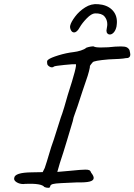

<svg xmlns="http://www.w3.org/2000/svg" viewBox="-20 -863 643 918"><path d="M101 16 92 17Q73 17 59 8Q45 -1 48 -12Q50 -38 131 -39L184 -40L194 -60Q202 -83 217 -134Q222 -153 238 -198Q269 -294 271 -302Q276 -314 287 -350Q298 -386 304 -409Q351 -554 342 -556Q332 -557 287.5 -552.5Q243 -548 238 -545Q235 -541 228 -541Q222 -541 215 -545.5Q208 -550 206 -556Q205 -560 205 -567Q205 -574 211 -578Q222 -587 259.5 -598.5Q297 -610 332 -614Q349 -616 366.5 -621.5Q384 -627 393 -635Q414 -642 428 -641Q435 -636 462 -636Q485 -636 497 -637Q533 -641 558 -641Q577 -641 585.5 -637Q594 -633 599 -624Q603 -608 603 -603Q603 -584 581 -585Q564 -581 499 -579Q428 -573 423 -565Q418 -560 415.5 -556Q413 -552 410 -548Q411 -544 405.5 -522.5Q400 -501 392 -479L374 -426Q346 -339 338 -319Q331 -302 328 -284Q311 -225 300 -190.5Q289 -156 283 -135Q264 -79 254 -41L311 -46Q370 -52 388 -52Q402 -52 407.5 -49Q413 -46 416 -37Q428 -22 428 -12Q428 0 409 5Q390 10 350 9Q304 11 273.5 12.5Q243 14 232.5 17Q222 20 220 27Q220 35 211 35Q201 35 192 31Q179 13 101 16ZM493 -747Q493 -769 479.5 -784.5Q466 -800 434 -799Q417 -798 395 -775.5Q373 -753 361 -732Q348 -708 334 -708Q324 -708 318.5 -720Q313 -732 316 -742Q320 -758 339 -783.5Q358 -809 387 -827.5Q416 -846 449 -843Q491 -840 515 -817Q539 -794 539 -758Q539 -750 537 -736Q533 -718 524 -708Q515 -698 505 -698Q498 -698 493.5 -703Q489 -708 489 -717L491 -730Q493 -740 493 -747Z"/></svg>

Font: Caveat
Style: Regular
Weight: 400
Designer: Pablo Impallari
Foundry: Pablo Impallari
Version: Version 1.500; ttfautohint (v1.6)